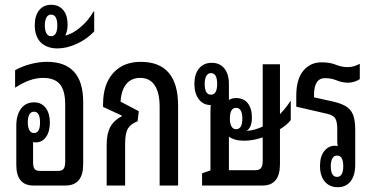

<svg xmlns="http://www.w3.org/2000/svg" viewBox="-20 -774 1552 801"><path d="M120 0Q48 0 48 -86V-249Q48 -294 67.5 -320.5Q87 -347 122 -347Q153 -347 170.5 -324Q188 -301 188 -263Q188 -225 172 -202.5Q156 -180 129 -180Q123 -180 118 -181Q118 -178 118 -173V-98Q118 -78 124 -69.5Q130 -61 147 -61H222Q239 -61 245.5 -70Q252 -79 252 -100V-338Q252 -396 230 -422.5Q208 -449 159 -449Q105 -449 43 -408V-481Q71 -497 106.5 -506.5Q142 -516 176 -516Q327 -516 327 -349V-89Q327 0 253 0ZM122 -219Q147 -219 147 -263Q147 -308 122 -308Q96 -308 96 -263Q96 -243 102.5 -231Q109 -219 122 -219Z M220 -572Q175 -572 149 -598Q125 -624 125 -668Q125 -709 143.5 -731.5Q162 -754 193 -754Q225 -754 243.5 -732.5Q262 -711 262 -672Q262 -643 252 -626Q280 -631 314.5 -659.5Q349 -688 370 -726H373V-643Q342 -610 300 -591Q258 -572 220 -572ZM193 -623Q219 -623 219 -668Q219 -713 193 -713Q180 -713 173.5 -700.5Q167 -688 167 -668Q167 -648 173.5 -635.5Q180 -623 193 -623Z M425 0V-171Q425 -217 440.5 -245Q456 -273 488 -289V-292L410 -328V-340Q410 -422 452 -469Q494 -516 567 -516Q723 -516 723 -333V0H646V-328Q646 -387 625.5 -418Q605 -449 565 -449Q528 -449 507 -423.5Q486 -398 483 -350L559 -310L554 -268Q527 -258 514.5 -239Q502 -220 502 -174V0Z M823 0V-51L858 -63V-310Q858 -325 859 -336H857Q828 -336 809.5 -360Q791 -384 791 -424Q791 -465 810.5 -488.5Q830 -512 863 -512Q897 -512 916 -488.5Q935 -465 935 -424V-357Q948 -365 965 -365Q997 -365 1014 -343Q1031 -321 1031 -283Q1031 -243 1009 -228Q1042 -230 1076 -246V-506H1148V-298Q1173 -323 1191 -352H1193V-273Q1178 -253 1148 -235V-89Q1148 0 1075 0ZM860 -379Q886 -379 886 -424Q886 -469 860 -469Q847 -469 840.5 -456.5Q834 -444 834 -424Q834 -379 860 -379ZM965 -235Q991 -235 991 -279Q991 -324 965 -324Q939 -324 939 -279Q939 -259 945.5 -247Q952 -235 965 -235ZM998 -187Q958 -187 935 -204V-64H1045Q1062 -64 1069 -73Q1076 -82 1076 -102V-201Q1057 -194 1037 -190.5Q1017 -187 998 -187Z M1389 7Q1355 7 1335 -16.5Q1315 -40 1315 -82Q1315 -122 1333 -144Q1351 -166 1377 -166Q1383 -166 1389 -165Q1387 -176 1387 -185V-237Q1387 -264 1379.5 -278.5Q1372 -293 1346 -299L1216 -329V-374Q1216 -444 1245.5 -479Q1275 -514 1321 -514Q1357 -514 1381 -504Q1405 -494 1431 -494Q1456 -494 1481 -508V-444Q1473 -438 1459.5 -433.5Q1446 -429 1432 -429Q1408 -429 1385 -438.5Q1362 -448 1336 -448Q1290 -448 1290 -377V-368L1362 -352Q1400 -344 1421.5 -331.5Q1443 -319 1452.5 -296Q1462 -273 1462 -232V-88Q1462 -43 1443 -18Q1424 7 1389 7ZM1386 -36Q1412 -36 1412 -81Q1412 -125 1386 -125Q1373 -125 1366.5 -113Q1360 -101 1360 -81Q1360 -36 1386 -36Z"/></svg>

Font: Noto Sans Thai Looped UI Condensed
Style: Regular
Weight: 400
Width: 3
Designer: Cadson Demak Team
Foundry: Cadson Demak Co., Ltd.
Version: Version 1.000; ttfautohint (v1.8.4.7-5d5b)